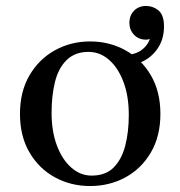

<svg xmlns="http://www.w3.org/2000/svg" viewBox="-20 -614 605 644"><path d="M282 10Q218 10 164.5 -19Q111 -48 79 -102.5Q47 -157 47 -232Q47 -307 79 -361.5Q111 -416 164.5 -445.5Q218 -475 282 -475Q347 -475 400.5 -445.5Q454 -416 486 -361.5Q518 -307 518 -232Q518 -157 486 -102.5Q454 -48 400.5 -19Q347 10 282 10ZM287 -25Q334 -25 361 -52Q388 -79 400 -125Q412 -171 412 -229Q412 -292 394 -339.5Q376 -387 345.5 -413.5Q315 -440 277 -440Q232 -440 204 -413Q176 -386 164.5 -339.5Q153 -293 153 -236Q153 -173 171 -125.5Q189 -78 219.5 -51.5Q250 -25 287 -25ZM399 -395V-430Q422 -430 439.5 -437.5Q457 -445 469.5 -460Q482 -475 487 -497L512 -498Q506 -492 492.5 -486.5Q479 -481 470 -481Q445 -481 429.5 -497.5Q414 -514 414 -537Q414 -562 429.5 -578Q445 -594 470 -594Q493 -594 511 -579.5Q529 -565 530 -530Q531 -489 513.5 -459Q496 -429 466.5 -412Q437 -395 399 -395Z"/></svg>

Font: Brygada 1918 Medium
Style: Regular
Weight: 500
Designer: Mateusz Machalski | Borys Kosmynka | Przemek Hoffer
Foundry: NIEPODLEGLA 2018
Version: Version 3.006